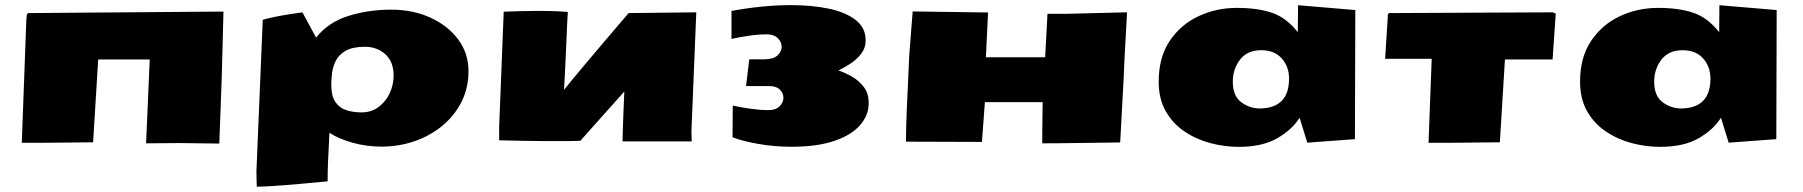

<svg xmlns="http://www.w3.org/2000/svg" viewBox="-20 -547 6948 740"><path d="M825.2 6.3 671.4 4.4 543 5.4 557.1 -317.9H358.4L338.9 1.5L132.3 3.4H64L81.5 -470.7L83.5 -491.7L88.9 -496.6L841.3 -502.4L834.5 -244.1Z M969.7 172.4Q969.2 158.7 968.8 143.6Q968.3 128.4 968.3 113.3L992.7 -470.7Q1012.7 -476.6 1040.3 -482.2Q1067.9 -487.8 1096.2 -492.2Q1124.5 -496.6 1145.5 -499.5L1198.2 -402.3Q1246.1 -461.9 1323.5 -485.8Q1400.9 -509.8 1487.3 -509.8Q1571.8 -509.8 1639.4 -478.8Q1707 -447.8 1746.3 -394.5Q1785.6 -341.3 1785.6 -273.4Q1785.6 -207.5 1758.5 -154.1Q1731.4 -100.6 1684.6 -62Q1637.7 -23.4 1577.4 -2.7Q1517.1 18.1 1450.7 18.1Q1392.6 18.1 1339.4 3.2Q1286.1 -11.7 1249.5 -35.2V-31.7Q1249.5 -23.9 1247.8 5.1Q1246.1 34.2 1244.4 73.5Q1242.7 112.8 1242.7 151.9Q1191.9 156.7 1137.7 161.6Q1083.5 166.5 1039.6 169.4Q995.6 172.4 974.6 172.4ZM1373.5 -113.8Q1411.1 -113.8 1439 -134.5Q1466.8 -155.3 1481.9 -187.7Q1497.1 -220.2 1497.1 -255.4Q1497.1 -309.1 1465.1 -337.9Q1433.1 -366.7 1386.7 -366.7Q1339.4 -366.7 1312.7 -351.6Q1286.1 -336.4 1274.4 -313.2Q1262.7 -290 1259.8 -264.9Q1256.8 -239.7 1256.8 -219.7Q1256.8 -177.7 1272.2 -154.5Q1287.6 -131.3 1314.2 -122.6Q1340.8 -113.8 1373.5 -113.8Z M2379.4 -2Q2379.4 -13.2 2380.4 -42.7Q2381.3 -72.3 2382.8 -112.3Q2384.3 -152.3 2386.2 -194.3L2216.8 -4.4Q2195.8 -3.4 2157.5 -3.2Q2119.1 -2.9 2076.4 -3.2Q2033.7 -3.4 1997.3 -4.2Q1960.9 -4.9 1943.8 -5.4L1903.8 -6.3V-57.1L1921.4 -502Q2001 -504.9 2049.3 -504.9Q2097.7 -504.9 2125 -503.7Q2152.3 -502.4 2168.5 -501L2166 -457Q2163.1 -393.1 2160.4 -328.9Q2157.7 -264.6 2153.8 -200.7Q2161.1 -210.4 2183.8 -237.8Q2206.5 -265.1 2237.3 -301.8Q2268.1 -338.4 2300.5 -376.7Q2333 -415 2360.4 -447Q2387.7 -479 2402.8 -496.6H2403.3L2663.6 -499.5L2645 -43.5V-40Q2645 -32.7 2645.3 -21.2Q2645.5 -9.8 2646 -2Z M3030.8 18.6Q2964.4 18.6 2902.1 7.6Q2839.8 -3.4 2803.2 -18.1L2804.2 -140.1Q2836.4 -132.8 2873.3 -127.7Q2910.2 -122.6 2941.4 -122.6Q2970.2 -122.6 2984.9 -137.5Q2999.5 -152.3 2999.5 -170.4Q2999.5 -187.5 2985.8 -201.4Q2972.2 -215.3 2943.8 -215.3H2855.5L2867.7 -318.4H2925.3Q2960.4 -318.4 2976.6 -333.3Q2992.7 -348.1 2992.7 -366.2Q2992.7 -384.8 2977.8 -399.7Q2962.9 -414.6 2936 -414.6Q2901.4 -414.6 2864 -408.9Q2826.7 -403.3 2799.3 -397V-504.9Q2857.4 -515.6 2915.8 -521.5Q2974.1 -527.3 3028.8 -527.3Q3108.9 -527.3 3174.1 -513.7Q3239.3 -500 3277.8 -470Q3316.4 -439.9 3316.4 -391.6Q3316.4 -362.3 3299.1 -339.8Q3281.7 -317.4 3257.3 -301.5Q3232.9 -285.6 3211.4 -275.4Q3235.4 -267.6 3262.5 -252.4Q3289.6 -237.3 3308.8 -212.4Q3328.1 -187.5 3328.1 -149.4Q3328.1 -103 3294.9 -64.7Q3261.7 -26.4 3195.6 -3.9Q3129.4 18.6 3030.8 18.6Z M3997.1 5.4V-41L3998.5 -153.3H3775.9L3764.6 0L3471.7 -1Q3471.7 -31.7 3472.9 -69.6Q3474.1 -107.4 3475.6 -143.1Q3475.6 -147 3476.1 -152.3Q3476.6 -157.7 3476.6 -161.1L3484.4 -334L3497.6 -502.9L3780.3 -499H3788.1L3779.8 -326.2H4008.3L4017.1 -493.7H4086.9L4323.7 -499.5Q4323.7 -497.1 4322.5 -473.6Q4321.3 -450.2 4319.3 -416Q4317.4 -381.8 4315.4 -346.4Q4313.5 -311 4312.3 -284.2Q4311 -257.3 4311 -249.5L4297.4 2L4117.7 4.4Q4090.3 4.9 4055.9 5.1Q4021.5 5.4 3997.1 5.4Z M4754.4 19Q4699.7 19 4645 4.6Q4590.3 -9.8 4545.2 -40.3Q4500 -70.8 4472.9 -118.4Q4445.8 -166 4445.8 -232.4Q4445.8 -325.7 4488 -388.9Q4530.3 -452.1 4598.9 -484.4Q4667.5 -516.6 4746.6 -516.6Q4828.1 -516.6 4883.5 -497.3Q4939 -478 4981.9 -422.9L4982.9 -526.9L5203.6 -508.3L5202.1 -10.7L5018.6 2.9L4988.8 -93.3Q4960.4 -47.4 4902.8 -14.2Q4845.2 19 4754.4 19ZM4837.4 -128.9Q4948.2 -131.3 4948.2 -244.1Q4948.2 -290.5 4919.9 -322Q4891.6 -353.5 4840.8 -353.5Q4787.6 -353.5 4759.5 -317.4Q4731.4 -281.2 4731.4 -231.9Q4731.4 -177.7 4763.7 -153.3Q4795.9 -128.9 4837.4 -128.9Z M5485.8 3.4 5498 -320.3H5318.4L5328.6 -479V-491.7L5334 -496.6L5964.8 -499.5L5976.1 -494.6L5963.9 -317.9H5780.3L5760.7 1.5L5554.2 3.4Z M6378.4 19Q6323.7 19 6269 4.6Q6214.4 -9.8 6169.2 -40.3Q6124 -70.8 6096.9 -118.4Q6069.8 -166 6069.8 -232.4Q6069.8 -325.7 6112.1 -388.9Q6154.3 -452.1 6222.9 -484.4Q6291.5 -516.6 6370.6 -516.6Q6452.1 -516.6 6507.6 -497.3Q6563 -478 6606 -422.9L6606.9 -526.9L6827.6 -508.3L6826.2 -10.7L6642.6 2.9L6612.8 -93.3Q6584.5 -47.4 6526.9 -14.2Q6469.2 19 6378.4 19ZM6461.4 -128.9Q6572.3 -131.3 6572.3 -244.1Q6572.3 -290.5 6543.9 -322Q6515.6 -353.5 6464.8 -353.5Q6411.6 -353.5 6383.5 -317.4Q6355.5 -281.2 6355.5 -231.9Q6355.5 -177.7 6387.7 -153.3Q6419.9 -128.9 6461.4 -128.9Z"/></svg>

Font: Seymour One
Style: Regular
Weight: 400
Designer: Vernon Adams
Foundry: Vernon Adams
Version: Version 1.100; ttfautohint (v1.8.4.7-5d5b);gftools[0.9.33]